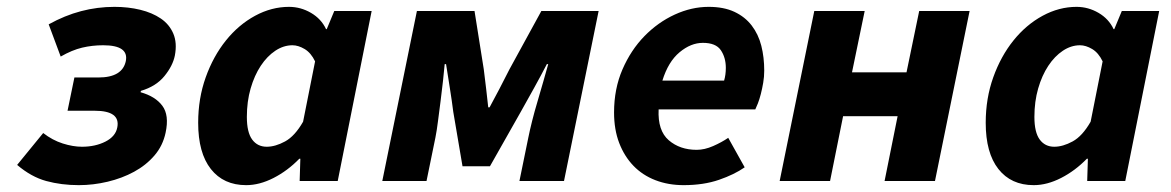

<svg xmlns="http://www.w3.org/2000/svg" viewBox="-20 -528 3416 560"><path d="M210 12Q159 12 115 0Q71 -12 30 -47L106 -140Q133 -119 163 -109.5Q193 -100 219 -100Q258 -100 287.5 -115Q317 -130 322 -156Q332 -205 256 -205H177L197 -302H267Q337 -302 347 -350Q356 -396 281 -396Q249 -396 219.5 -389Q190 -382 157 -363L122 -457Q169 -483 216.5 -495.5Q264 -508 314 -508Q354 -508 389 -499.5Q424 -491 449 -474Q474 -457 485.5 -430Q497 -403 490 -366Q484 -336 459.5 -306Q435 -276 391 -263L390 -259Q433 -247 453.5 -219.5Q474 -192 463 -141Q455 -103 430.5 -74.5Q406 -46 371 -27Q336 -8 294 2Q252 12 210 12Z M558 -170Q558 -241 580 -302.5Q602 -364 639 -410Q676 -456 724 -482Q772 -508 823 -508Q857 -508 887 -490.5Q917 -473 931 -443H933L955 -496H1064L965 0H854L856 -65H853Q819 -30 778 -9Q737 12 698 12Q632 12 595 -35Q558 -82 558 -170ZM758 -100Q783 -100 811.5 -115.5Q840 -131 864 -173L899 -349Q887 -374 868.5 -385Q850 -396 833 -396Q807 -396 783 -380Q759 -364 740.5 -336Q722 -308 711 -270Q700 -232 700 -187Q700 -142 715.5 -121Q731 -100 758 -100Z M1095 0 1196 -496H1364L1391 -326Q1395 -296 1398 -268.5Q1401 -241 1404 -215H1408Q1422 -241 1436.5 -268.5Q1451 -296 1466 -326L1559 -496H1726L1625 0H1495L1521 -127Q1525 -147 1532 -175Q1539 -203 1548 -233Q1557 -263 1565 -291.5Q1573 -320 1579 -341H1575Q1558 -308 1537.5 -271Q1517 -234 1499 -202L1409 -43H1329L1302 -202Q1298 -234 1292 -271.5Q1286 -309 1281 -341H1277Q1275 -320 1272 -291.5Q1269 -263 1265 -233Q1261 -203 1257.5 -175Q1254 -147 1250 -127L1224 0Z M1771 -200Q1771 -269 1795.5 -325.5Q1820 -382 1859.5 -422.5Q1899 -463 1948 -485.5Q1997 -508 2047 -508Q2091 -508 2122 -493.5Q2153 -479 2172.5 -453.5Q2192 -428 2200.5 -394.5Q2209 -361 2209 -322Q2209 -304 2206 -286.5Q2203 -269 2199 -253.5Q2195 -238 2190.5 -226.5Q2186 -215 2183 -209H1901Q1898 -147 1930.5 -119Q1963 -91 2012 -91Q2035 -91 2060 -102Q2085 -113 2104 -126L2152 -40Q2122 -19 2077 -3.5Q2032 12 1974 12Q1929 12 1891.5 -2.5Q1854 -17 1827.5 -44.5Q1801 -72 1786 -111Q1771 -150 1771 -200ZM2092 -293Q2097 -310 2097 -330Q2097 -360 2082.5 -381.5Q2068 -403 2030 -403Q1995 -403 1962 -375.5Q1929 -348 1912 -293Z M2254 0 2355 -496H2502L2465 -317H2624L2661 -496H2808L2707 0H2560L2598 -189H2439L2401 0Z M2855 -170Q2855 -241 2877 -302.5Q2899 -364 2936 -410Q2973 -456 3021 -482Q3069 -508 3120 -508Q3154 -508 3184 -490.5Q3214 -473 3228 -443H3230L3252 -496H3361L3262 0H3151L3153 -65H3150Q3116 -30 3075 -9Q3034 12 2995 12Q2929 12 2892 -35Q2855 -82 2855 -170ZM3055 -100Q3080 -100 3108.5 -115.5Q3137 -131 3161 -173L3196 -349Q3184 -374 3165.5 -385Q3147 -396 3130 -396Q3104 -396 3080 -380Q3056 -364 3037.5 -336Q3019 -308 3008 -270Q2997 -232 2997 -187Q2997 -142 3012.5 -121Q3028 -100 3055 -100Z"/></svg>

Font: mr_Source Sans Pro
Style: Bold Italic
Weight: 700
Italic angle: -11°
Designer: Paul D. Hunt
Foundry: Adobe Systems Incorporated
Version: Version 1.036;July 10, 2024;FontCreator 11.5.0.2430 64-bit